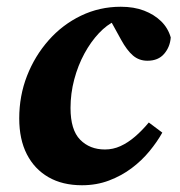

<svg xmlns="http://www.w3.org/2000/svg" viewBox="-20 -534 533 569"><path d="M223 15Q165 15 123.5 -9Q82 -33 59.5 -77Q37 -121 37 -183Q37 -250 60 -309Q83 -368 124 -414.5Q165 -461 220 -487.5Q275 -514 338 -514Q377 -514 407 -502.5Q437 -491 457.5 -471Q478 -451 486 -423Q484 -395 466.5 -374.5Q449 -354 417 -354Q392 -354 374 -369.5Q356 -385 339 -416L301 -485H355V-472H322Q297 -461 273 -435.5Q249 -410 230 -375Q211 -340 200 -298.5Q189 -257 189 -214Q189 -149 217.5 -120Q246 -91 291 -91Q315 -91 337 -101Q359 -111 380 -129Q401 -147 421 -171L461 -141Q446 -114 423 -86Q400 -58 370 -35.5Q340 -13 303 1Q266 15 223 15Z"/></svg>

Font: Source Serif 4
Style: Bold Italic
Weight: 700
Italic angle: -12°
Designer: Frank Grießhammer
Foundry: Adobe Systems Incorporated
Version: Version 4.004;hotconv 1.0.116;makeotfexe 2.5.65601